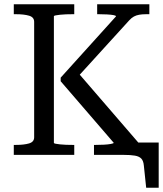

<svg xmlns="http://www.w3.org/2000/svg" viewBox="-20 -730 768 905"><path d="M423 0V-47H432Q451 -47 470 -48Q489 -49 502.5 -51.5Q516 -54 516 -57L266 -347V-364L527 -653Q526 -657 514 -659Q502 -661 484 -662Q466 -663 447 -663H438V-710H684V-663H668Q650 -663 636 -660.5Q622 -658 611 -652Q600 -646 589 -634L356 -378L632 -58H728V155H669L658 50Q656 28 646 17.5Q636 7 615.5 3.5Q595 0 561 0ZM45 0V-47H56Q93 -47 117 -54Q141 -61 141 -83V-627Q141 -649 117 -656Q93 -663 56 -663H45V-710H330V-663H321Q307 -663 291.5 -662.5Q276 -662 263 -660.5Q250 -659 242 -657.5Q234 -656 234 -653V-57Q234 -54 242 -52.5Q250 -51 263 -49.5Q276 -48 291.5 -47.5Q307 -47 321 -47H330V0Z"/></svg>

Font: Roboto Serif 20pt
Style: Regular
Weight: 400
Designer: Greg Gazdowicz
Foundry: Commercial Type
Version: Version 1.008